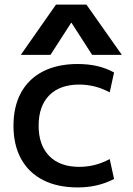

<svg xmlns="http://www.w3.org/2000/svg" viewBox="-20 -810 581 840"><path d="M320 10Q232 10 169 -22Q106 -54 72.5 -114.5Q39 -175 39 -260Q39 -345 72.5 -405.5Q106 -466 169 -498Q232 -530 320 -530Q364 -530 403 -521.5Q442 -513 479 -493L460 -406Q426 -424 393 -432Q360 -440 327 -440Q242 -440 195.5 -393Q149 -346 149 -260Q149 -175 195.5 -127.5Q242 -80 327 -80Q360 -80 393 -88Q426 -96 460 -114L479 -27Q442 -8 403 1Q364 10 320 10ZM71 -570 225 -790H358L513 -570H383L293 -710H291L201 -570Z"/></svg>

Font: M PLUS 2 Medium
Style: Regular
Weight: 500
Designer: Coji Morishita
Foundry: UNDERFOREST DESIGN
Version: Version 1.001